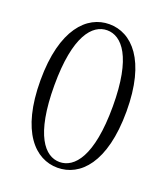

<svg xmlns="http://www.w3.org/2000/svg" viewBox="-138 -837 825 948"><g transform="rotate(20 274.5 -363.0)"><path d="M274 14C392 14 500 -93 500 -364C500 -632 392 -740 274 -740C157 -740 48 -632 48 -364C48 -93 157 14 274 14ZM274 -16C197 -16 121 -100 121 -364C121 -624 197 -708 274 -708C351 -708 428 -624 428 -364C428 -100 351 -16 274 -16Z"/></g></svg>

Font: Noto Serif TC Light
Style: Regular
Weight: 300
Designer: Ryoko NISHIZUKA 西塚涼子 (kana & ideographs); Frank Grießhammer (Latin, Greek & Cyrillic); Wenlong ZHANG 张文龙 (bopomofo); San
Foundry: Adobe
Version: Version 2.001;hotconv 1.1.0;makeotfexe 2.6.0